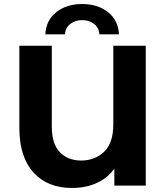

<svg xmlns="http://www.w3.org/2000/svg" viewBox="-20 -929 832 961"><path d="M340.2 11.8Q217.6 11.8 147.3 -66Q76.9 -143.8 76.9 -289.6V-700H239.3V-294.8Q239.3 -208.8 279.7 -167.2Q320.1 -125.5 386 -125.5Q455.3 -125.5 501.2 -169.5Q547.1 -213.5 547.1 -306.4V-700H709.5V0H552.3V-174.4L586.5 -146.1Q553.7 -66.2 490.8 -27.2Q428 11.8 340.2 11.8ZM206.9 -757Q210.3 -827.6 261.8 -868.2Q313.3 -908.9 391.2 -908.9Q469.1 -908.9 520.6 -868.2Q572.1 -827.6 575.5 -757H477.3Q475.9 -789.8 451.2 -809Q426.4 -828.3 391.2 -828.3Q356 -828.3 331.6 -809Q307.1 -789.8 305.1 -757Z"/></svg>

Font: Montserrat Alternates Thin
Style: Regular
Weight: 100
Designer: Julieta Ulanovsky
Foundry: Julieta Ulanovsky
Version: Version 9.000